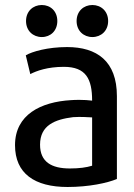

<svg xmlns="http://www.w3.org/2000/svg" viewBox="-20 -735 536 767"><path d="M447 -351V-20C409 -4 335 12 250 12C118 12 40 -42 40 -155C40 -277 143 -328 264 -335C274 -336 287 -336 299 -336C316 -336 332 -335 348 -333C348 -419 324 -468 235 -468C170 -468 126 -452 101 -439L83 -514C108 -529 171 -547 248 -547C367 -547 447 -491 447 -351ZM348 -73V-266C328 -267 304 -269 272 -267C200 -258 140 -235 140 -157C140 -88 186 -62 259 -62C297 -62 325 -66 348 -73ZM209 -651C209 -612 182 -587 147 -587C112 -587 84 -612 84 -651C84 -690 112 -715 147 -715C182 -715 209 -690 209 -651ZM412 -651C412 -612 384 -587 349 -587C314 -587 286 -612 286 -651C286 -690 314 -715 349 -715C384 -715 412 -690 412 -651Z"/></svg>

Font: Repo Medium
Style: Regular
Weight: 500
Designer: Stefan Peev
Foundry: Context Ltd
Version: Version 1.502